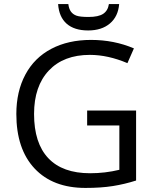

<svg xmlns="http://www.w3.org/2000/svg" viewBox="-20 -922 768 952"><path d="M412.1 -374H654.8V-26.9Q598.1 -8.8 539.6 0.5Q481 9.8 403.8 9.8Q241.7 9.8 151.4 -86.7Q61 -183.1 61 -356.9Q61 -468.3 105.7 -552Q150.4 -635.7 234.4 -679.9Q318.4 -724.1 431.2 -724.1Q545.4 -724.1 644 -682.1L611.8 -608.9Q515.1 -649.9 425.8 -649.9Q295.4 -649.9 222.2 -572.3Q148.9 -494.6 148.9 -356.9Q148.9 -212.4 219.5 -137.7Q290 -63 426.8 -63Q501 -63 571.8 -80.1V-299.8H412.1ZM417 -771Q348.6 -771 310.5 -804.4Q272.5 -837.9 268.1 -901.9H318.8Q321.8 -877.9 331.8 -864.3Q341.8 -850.6 359.6 -844.2Q377.4 -837.9 418.9 -837.9Q468.3 -837.9 491.7 -853.5Q515.1 -869.1 520 -901.9H570.8Q565.9 -840.3 525.1 -805.7Q484.4 -771 417 -771Z"/></svg>

Font: Open Sans ACDW
Style: acdw
Weight: 400
Foundry: Ascender Corporation
Version: Version 1.10